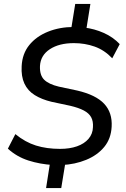

<svg xmlns="http://www.w3.org/2000/svg" viewBox="-20 -840 640 975"><path d="M214 115 235 -19 251 -2Q183 -6 124 -25Q65 -44 20 -85L58 -159Q108 -118 162.5 -101Q217 -84 285 -84Q334 -84 371 -97Q408 -110 429.5 -135Q451 -160 452 -194Q454 -224 443 -244.5Q432 -265 405.5 -279Q379 -293 336 -303L242 -323Q192 -335 156.5 -357Q121 -379 104 -415.5Q87 -452 90 -504Q93 -567 128.5 -611Q164 -655 223.5 -679Q283 -703 355 -703L341 -690L362 -820H439L418 -689L408 -700Q459 -694 506.5 -673Q554 -652 588 -616L550 -544Q510 -586 460.5 -603.5Q411 -621 355 -621Q280 -621 233 -590Q186 -559 183 -505Q181 -458 204.5 -435Q228 -412 279 -400L373 -380Q467 -358 509 -313Q551 -268 547 -197Q544 -136 509.5 -94Q475 -52 418 -28.5Q361 -5 294 -2L313 -20L291 115Z"/></svg>

Font: Nunito Sans 10pt Medium
Style: Italic
Weight: 500
Italic angle: -9°
Designer: Vernon Adams
Foundry: Vernon Adams
Version: Version 3.101;gftools[0.9.27]